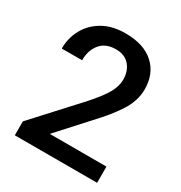

<svg xmlns="http://www.w3.org/2000/svg" viewBox="-170 -842 907 963"><g transform="rotate(30 284.0 -360.5)"><path d="M530.3 -93.8V0H53.7V-80.6L285.2 -333Q342.3 -397.5 363.8 -437Q385.3 -476.6 385.3 -512.7Q385.3 -563 357.4 -595.2Q329.6 -627.4 278.3 -627.4Q219.2 -627.4 188.5 -590.1Q157.7 -552.7 157.7 -494.6H40Q40 -556.6 68.4 -607.9Q96.7 -659.2 150.4 -689.9Q204.1 -720.7 279.8 -720.7Q386.7 -720.7 444.8 -667.7Q502.9 -614.7 502.9 -524.9Q502.9 -458 461.4 -394Q419.9 -330.1 356 -263.2L202.1 -93.8Z"/></g></svg>

Font: Vazirmatn RD Medium
Style: Regular
Weight: 500
Designer: Saber Rastikerdar
Foundry: Saber Rastikerdar
Version: Version 33.003